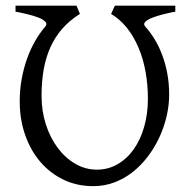

<svg xmlns="http://www.w3.org/2000/svg" viewBox="-20 -635 676 670"><path d="M591.8 -594.2Q590.8 -594.2 578.4 -591.8Q565.9 -589.4 547.1 -584.5Q528.3 -579.6 512.2 -573.5Q496.1 -567.4 487.5 -559.3Q479 -551.3 486.8 -542.5Q504.9 -522.5 520 -497.3Q535.2 -472.2 546.4 -442.1Q557.6 -412.1 564 -377.4Q570.3 -342.8 570.3 -304.2Q570.3 -268.6 561.8 -231Q553.2 -193.4 537.1 -158Q521 -122.6 497.8 -91.3Q474.6 -60.1 445.3 -36.4Q416 -12.7 380.6 1Q345.2 14.6 305.2 14.6Q248.5 14.6 201.4 -8.1Q154.3 -30.8 120.4 -70.6Q86.4 -110.4 67.6 -164.6Q48.8 -218.8 48.8 -281.2Q48.8 -321.8 55.7 -359.4Q62.5 -397 74.5 -430.4Q86.4 -463.9 102.8 -492.2Q119.1 -520.5 138.2 -542.5Q146 -551.8 137.7 -559.8Q129.4 -567.9 113.3 -574Q97.2 -580.1 78.6 -584.7Q60.1 -589.4 47.6 -591.8Q35.2 -594.2 34.2 -594.2V-615.2H247.1L258.8 -586.4Q222.2 -563.5 196.8 -534.2Q171.4 -504.9 155.5 -469.2Q139.6 -433.6 132.3 -391.4Q125 -349.1 125 -300.3Q125 -247.6 140.1 -200.7Q155.3 -153.8 181.6 -118.7Q208 -83.5 243.2 -63.2Q278.3 -43 317.9 -43Q357.9 -43 390.9 -62.3Q423.8 -81.5 447.3 -115Q470.7 -148.4 483.4 -193.6Q496.1 -238.8 496.1 -290.5Q496.1 -339.8 487.8 -385.3Q479.5 -430.7 463.1 -469.2Q446.8 -507.8 422.9 -537.8Q398.9 -567.9 367.7 -586.4L380.9 -615.2H591.8Z"/></svg>

Font: Akkhara
Style: Regular
Weight: 400
Designer: J. Victor Gaultney
Version: Version 1.00 June 13, 2006, initial release